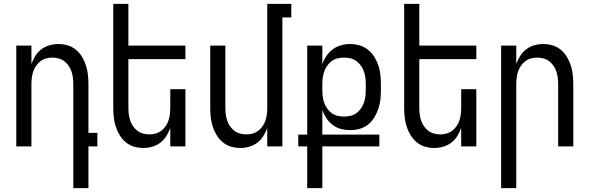

<svg xmlns="http://www.w3.org/2000/svg" viewBox="-20 -755 3040 990"><path d="M358 215V-320Q358 -337 356 -353.5Q354 -370 349 -385.5Q344 -401 334.5 -415Q325 -429 312 -439Q299 -449 283 -453.5Q267 -458 250 -458Q233 -458 217 -453.5Q201 -449 188 -439Q175 -429 165.5 -415Q156 -401 151 -385.5Q146 -370 144 -353.5Q142 -337 142 -320V0H64V-520H142V-425Q150 -447 162.5 -467Q175 -487 193.5 -501Q212 -515 235 -521.5Q258 -528 281 -528Q306 -528 329.5 -521Q353 -514 372 -498Q391 -482 403.5 -461Q416 -440 423.5 -416.5Q431 -393 433.5 -368.5Q436 -344 436 -320V-70H482V0H436V215Z M719 8Q694 8 670.5 1Q647 -6 628 -22Q609 -38 596.5 -59Q584 -80 576.5 -103.5Q569 -127 566.5 -151.5Q564 -176 564 -200V-735H642V-520H936V-450H642V-200Q642 -183 644 -166.5Q646 -150 651 -134.5Q656 -119 665.5 -105Q675 -91 688 -81Q701 -71 717 -66.5Q733 -62 750 -62Q767 -62 783 -66.5Q799 -71 812 -81Q825 -91 834.5 -105Q844 -119 849 -134.5Q854 -150 856 -166.5Q858 -183 858 -200V-295H936V0H858V-95Q850 -73 837.5 -53Q825 -33 806.5 -19Q788 -5 765 1.5Q742 8 719 8Z M1219 8Q1194 8 1170.5 1Q1147 -6 1128 -22Q1109 -38 1096.5 -59Q1084 -80 1076.5 -103.5Q1069 -127 1066.5 -151.5Q1064 -176 1064 -200V-520H1142V-200Q1142 -183 1144 -166.5Q1146 -150 1151 -134.5Q1156 -119 1165.5 -105Q1175 -91 1188 -81Q1201 -71 1217 -66.5Q1233 -62 1250 -62Q1267 -62 1283 -66.5Q1299 -71 1312 -81Q1325 -91 1334.5 -105Q1344 -119 1349 -134.5Q1354 -150 1356 -166.5Q1358 -183 1358 -200V-735H1482V-665H1436V0H1358V-95Q1350 -73 1337.5 -53Q1325 -33 1306.5 -19Q1288 -5 1265 1.5Q1242 8 1219 8Z M1564 215V0H1518V-61H1564V-520H1642V-424Q1650 -447 1663.5 -467Q1677 -487 1696 -501Q1715 -515 1738 -521.5Q1761 -528 1785 -528Q1810 -528 1834 -521Q1858 -514 1877.5 -498.5Q1897 -483 1910 -462Q1923 -441 1931 -417.5Q1939 -394 1941.5 -369.5Q1944 -345 1944 -320V-292Q1944 -267 1941.5 -242.5Q1939 -218 1931 -194.5Q1923 -171 1910 -149.5Q1897 -128 1877.5 -112.5Q1858 -97 1834 -90.5Q1810 -84 1785 -84Q1761 -84 1738 -90Q1715 -96 1696 -110.5Q1677 -125 1663.5 -145Q1650 -165 1642 -187V-61H1936V0H1642V215ZM1754 -154Q1771 -154 1787.5 -158Q1804 -162 1817.5 -171.5Q1831 -181 1841 -195.5Q1851 -210 1856.5 -225.5Q1862 -241 1864 -258Q1866 -275 1866 -292V-320Q1866 -337 1864 -353.5Q1862 -370 1856.5 -386Q1851 -402 1841 -416Q1831 -430 1817.5 -440Q1804 -450 1787.5 -454Q1771 -458 1754 -458Q1737 -458 1720.5 -454Q1704 -450 1690.5 -440Q1677 -430 1667 -416Q1657 -402 1651.5 -386Q1646 -370 1644 -353.5Q1642 -337 1642 -320V-292Q1642 -275 1644 -258Q1646 -241 1651.5 -225.5Q1657 -210 1667 -195.5Q1677 -181 1690.5 -171.5Q1704 -162 1720.5 -158Q1737 -154 1754 -154Z M2219 8Q2194 8 2170.5 1Q2147 -6 2128 -22Q2109 -38 2096.5 -59Q2084 -80 2076.5 -103.5Q2069 -127 2066.5 -151.5Q2064 -176 2064 -200V-735H2142V-520H2436V-450H2142V-200Q2142 -183 2144 -166.5Q2146 -150 2151 -134.5Q2156 -119 2165.5 -105Q2175 -91 2188 -81Q2201 -71 2217 -66.5Q2233 -62 2250 -62Q2267 -62 2283 -66.5Q2299 -71 2312 -81Q2325 -91 2334.5 -105Q2344 -119 2349 -134.5Q2354 -150 2356 -166.5Q2358 -183 2358 -200V-295H2436V0H2358V-95Q2350 -73 2337.5 -53Q2325 -33 2306.5 -19Q2288 -5 2265 1.5Q2242 8 2219 8Z M2564 215V-520H2642V-425Q2650 -447 2662.5 -467Q2675 -487 2693.5 -501Q2712 -515 2735 -521.5Q2758 -528 2781 -528Q2806 -528 2829.5 -521Q2853 -514 2872 -498Q2891 -482 2903.5 -461Q2916 -440 2923.5 -416.5Q2931 -393 2933.5 -368.5Q2936 -344 2936 -320V0H2858V-320Q2858 -337 2856 -353.5Q2854 -370 2849 -385.5Q2844 -401 2834.5 -415Q2825 -429 2812 -439Q2799 -449 2783 -453.5Q2767 -458 2750 -458Q2733 -458 2717 -453.5Q2701 -449 2688 -439Q2675 -429 2665.5 -415Q2656 -401 2651 -385.5Q2646 -370 2644 -353.5Q2642 -337 2642 -320V215Z"/></svg>

Font: Huly
Style: Regular
Weight: 400
Designer: Belleve Invis
Foundry: Belleve Invis
Version: Version 33.2.5; ttfautohint (v1.8.4)